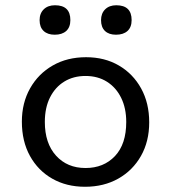

<svg xmlns="http://www.w3.org/2000/svg" viewBox="-20 -699 654 734"><path d="M305 15Q234.1 15 179.8 -16Q125.4 -46.9 94.5 -102.9Q63.6 -158.9 63.6 -233.9Q63.6 -305.5 95 -361.2Q126.4 -417 181.6 -448.6Q236.8 -480.3 309 -480.3Q380.2 -480.3 434.4 -448.6Q488.6 -417 519.5 -361Q550.4 -305 550.4 -231.4Q550.4 -158.4 519 -103Q487.6 -47.5 432.4 -16.3Q377.2 15 305 15ZM307 -56.7Q376.3 -56.7 419.5 -102.3Q462.6 -148 462.6 -232.5Q462.6 -285.8 443 -325.3Q423.5 -364.8 388.6 -386.7Q353.7 -408.6 307 -408.6Q260.9 -408.6 226 -387.3Q191.2 -366.1 171.3 -326.7Q151.4 -287.4 151.4 -232.8Q151.4 -151.3 194.2 -104Q237 -56.7 307 -56.7ZM189.2 -566.3Q162.1 -566.3 146.8 -580.6Q131.4 -595 131.4 -622Q131.4 -647.9 147.3 -663.4Q163.1 -678.9 190.2 -678.9Q249 -678.9 249 -622.2Q249 -595 233.2 -580.6Q217.4 -566.3 189.2 -566.3ZM423.4 -566.3Q396.3 -566.3 381.3 -580.6Q366.3 -595 366.3 -622Q366.3 -647.9 382.1 -663.4Q398 -678.9 424.4 -678.9Q483.2 -678.9 483.2 -622.2Q483.2 -595 467.4 -580.6Q451.6 -566.3 423.4 -566.3Z"/></svg>

Font: Intel One Mono Light
Style: Regular
Weight: 300
Monospace: yes
Designer: Fred Shallcrass
Foundry: Frere-Jones Type LLC
Version: Version 1.004